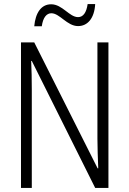

<svg xmlns="http://www.w3.org/2000/svg" viewBox="-20 -922 634 942"><path d="M148 -793H185C191 -837 209 -857 232 -857C273 -857 309 -794 363 -794C409 -794 443 -831 447 -902H410C404 -860 388 -838 363 -838C320 -838 286 -901 231 -901C182 -901 154 -859 148 -793ZM512 0V-714H458V-242C458 -202 460 -145 462 -96H459L148 -714H83V0H136V-480C136 -533 135 -579 133 -623H136L447 0Z"/></svg>

Font: Noto Sans Devanagari Condensed Light
Style: Regular
Weight: 300
Width: 3
Designer: Jelle Bosma - Monotype Design Team
Foundry: Monotype Imaging Inc.
Version: Version 2.004